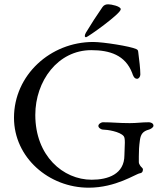

<svg xmlns="http://www.w3.org/2000/svg" viewBox="-20 -858 769 892"><path d="M380 -685C387 -685 541 -794 541 -815C541 -829 497 -838 483 -838C472 -838 463 -835 456 -825C429 -786 403 -746 379 -706C376 -701 374 -695 374 -691C374 -688 376 -685 380 -685ZM392 14C519 14 610 -50 630 -53C644 -55 644 -67 644 -72C644 -77 635 -82 631 -89C628 -95 625 -98 625 -105V-132C625 -157 626 -178 630 -207C634 -234 643 -248 672 -256C677 -257 693 -265 693 -274C693 -287 677 -290 672 -290C636 -290 618 -286 583 -286C528 -286 506 -290 457 -290C452 -290 437 -283 437 -273C437 -263 452 -256 457 -256C477 -256 538 -247 555 -225C559 -220 560 -209 560 -195C560 -177 558 -154 558 -137C558 -49 482 -23 406 -23C273 -23 144 -134 144 -324C144 -482 249 -625 404 -625C490 -625 562 -602 594 -519C598 -507 603 -492 617 -492C625 -492 632 -502 632 -512C632 -538 627 -579 622 -618C621 -625 619 -627 613 -630C586 -643 459 -663 413 -663C214 -663 45 -509 45 -311C45 -126 207 14 392 14Z"/></svg>

Font: EB Garamond
Style: Regular
Weight: 400
Designer: Georg Duffner and Octavio Pardo
Foundry: Georg Duffner
Version: Version 1.000;PS 001.000;hotconv 1.0.88;makeotf.lib2.5.64775